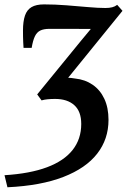

<svg xmlns="http://www.w3.org/2000/svg" viewBox="-46 -588 564 852"><path d="M-13 243 -26 189.5Q87 182.5 162.5 154.2Q238 126 276.2 77.5Q314.5 29 314.5 -38Q314.5 -93.5 283.8 -121.2Q253 -149 198.5 -149Q180.5 -149 165.2 -147.5Q150 -146 138.5 -142.5L119 -169L315 -409L357 -459.5Q327 -459.5 296.2 -459.8Q265.5 -460 234.8 -460Q204 -460 173.5 -460Q148 -460 132.8 -452.5Q117.5 -445 108.8 -426.8Q100 -408.5 94.5 -375.5H58.5Q57.5 -388.5 57 -400.8Q56.5 -413 56.2 -425.5Q56 -438 56 -452.5Q56 -493 64.8 -518.8Q73.5 -544.5 94 -556.5Q114.5 -568.5 149.5 -568.5Q198 -568.5 248.8 -564.5Q299.5 -560.5 344.8 -556.5Q390 -552.5 422 -552.5Q439.5 -552.5 452 -555.8Q464.5 -559 474 -566.5L497.5 -540L256.5 -243Q262.5 -243 270.2 -242Q278 -241 287.5 -239.5Q331.5 -235 365 -212Q398.5 -189 417 -149.5Q435.5 -110 435.5 -56Q435.5 29.5 385.2 94Q335 158.5 235.2 197.2Q135.5 236 -13 243Z"/></svg>

Font: Merriweather SemiBold
Style: Italic
Weight: 600
Italic angle: -7.8°
Version: Version 2.101